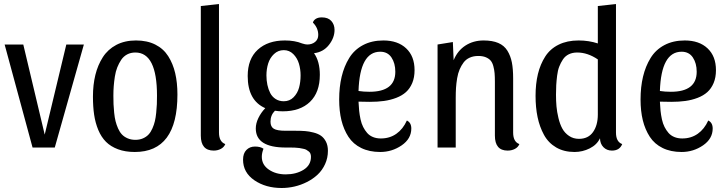

<svg xmlns="http://www.w3.org/2000/svg" viewBox="-20 -730 3600 950"><path d="M251 0H141.1L2.9 -509.8H95.2L201.2 -64L308.1 -509.8H395Z M652.8 -529.8Q708 -529.8 748.3 -509.5Q788.6 -489.3 812.3 -452.1Q835.9 -415 846.9 -367.9Q857.9 -320.8 857.9 -262.2Q857.9 22 647 22Q599.6 22 563.7 8.5Q527.8 -4.9 504.4 -28.3Q481 -51.8 466.3 -86.9Q451.7 -122.1 445.8 -162.1Q439.9 -202.1 439.9 -252Q439.9 -310.5 451.9 -359.4Q463.9 -408.2 488.8 -447Q513.7 -485.8 555.4 -507.8Q597.2 -529.8 652.8 -529.8ZM756.8 -256.8Q756.8 -470.2 649.9 -470.2Q627 -470.2 609.1 -460.7Q591.3 -451.2 579.8 -434.1Q568.4 -417 560.3 -396.7Q552.2 -376.5 548.3 -351.1Q544.4 -325.7 542.7 -303.5Q541 -281.2 541 -256.8Q541 -232.9 541.7 -214.6Q542.5 -196.3 544.9 -172.1Q547.4 -147.9 551.8 -130.4Q556.2 -112.8 564.2 -94.5Q572.3 -76.2 583.5 -64.5Q594.7 -52.7 611.8 -45.4Q628.9 -38.1 649.9 -38.1Q670.9 -38.1 687.5 -45.4Q704.1 -52.7 715.1 -64.5Q726.1 -76.2 734.1 -94.5Q742.2 -112.8 746.3 -130.4Q750.5 -147.9 752.9 -172.1Q755.4 -196.3 756.1 -214.6Q756.8 -232.9 756.8 -256.8Z M1063.5 -710V-74.2Q1063.5 -28.8 1094.7 -17.1Q1088.4 -1.5 1072.5 6.8Q1056.6 15.1 1037.6 15.1Q973.6 15.1 973.6 -59.1V-700.2Z M1443.4 -83Q1469.7 -83 1489.3 -81.5Q1508.8 -80.1 1531.5 -74.2Q1554.2 -68.4 1568.6 -58.1Q1583 -47.9 1592.8 -29.1Q1602.5 -10.3 1602.5 16.1Q1602.5 51.3 1588.6 81.8Q1574.7 112.3 1551.8 133.8Q1528.8 155.3 1499 170.4Q1469.2 185.5 1437.3 192.9Q1405.3 200.2 1373.5 200.2Q1294.4 200.2 1238.5 161.9Q1182.6 123.5 1182.6 60.1Q1182.6 28.8 1199.2 12Q1215.8 -4.9 1241.7 -4.9Q1268.6 -4.9 1283.7 5.9Q1275.4 27.3 1275.4 45.9Q1275.4 85.4 1310.1 109.1Q1344.7 132.8 1393.6 132.8Q1445.3 132.8 1481.9 110.1Q1518.6 87.4 1518.6 45.9Q1518.6 37.6 1516.1 30.8Q1513.7 23.9 1507.6 19.3Q1501.5 14.6 1495.8 11.2Q1490.2 7.8 1479.5 5.9Q1468.8 3.9 1461.2 2.4Q1453.6 1 1439.7 0.5Q1425.8 0 1418 0Q1410.2 0 1394.5 0Q1245.6 0 1245.6 -94.2Q1245.6 -119.6 1258.5 -146.2Q1271.5 -172.9 1292.5 -194.8Q1205.6 -232.9 1205.6 -354Q1205.6 -438.5 1255.4 -484.1Q1305.2 -529.8 1389.6 -529.8Q1438.5 -529.8 1474.6 -515.1Q1490.7 -509.8 1500.5 -509.8Q1523.4 -509.8 1539.1 -522.5Q1554.7 -535.2 1554.7 -557.1Q1554.7 -591.8 1528.3 -618.2Q1530.8 -628.9 1542.2 -636.5Q1553.7 -644 1572.3 -644Q1603.5 -644 1619.4 -626.2Q1635.3 -608.4 1635.3 -582Q1635.3 -543 1607.4 -507.6Q1579.6 -472.2 1533.7 -466.8Q1562.5 -426.3 1562.5 -359.9Q1562.5 -272.9 1513.9 -226.1Q1465.3 -179.2 1379.4 -179.2Q1358.4 -179.2 1340.3 -182.1Q1318.4 -160.2 1318.4 -127.9Q1318.4 -103 1334.7 -93Q1351.1 -83 1393.6 -83ZM1384.3 -481.9Q1356 -481.9 1335.7 -462.6Q1315.4 -443.4 1306.9 -415.8Q1298.3 -388.2 1298.3 -356.9Q1298.3 -332 1303 -310.1Q1307.6 -288.1 1317.1 -269.5Q1326.7 -251 1344 -240Q1361.3 -229 1384.3 -229Q1413.1 -229 1432.6 -248.8Q1452.1 -268.6 1459.7 -296.4Q1467.3 -324.2 1467.3 -356.9Q1467.3 -387.7 1459 -415.3Q1450.7 -442.9 1431.2 -462.4Q1411.6 -481.9 1384.3 -481.9Z M1993.2 -133.8Q2015.1 -123 2015.1 -94.2Q2015.1 -43.5 1967.3 -10.7Q1919.4 22 1861.3 22Q1807.6 22 1767.6 2.4Q1727.5 -17.1 1704.1 -53Q1680.7 -88.9 1669.4 -134.8Q1658.2 -180.7 1658.2 -237.8Q1658.2 -299.3 1670.4 -350.6Q1682.6 -401.9 1707.8 -442.9Q1732.9 -483.9 1776.1 -506.8Q1819.3 -529.8 1877 -529.8Q1948.2 -529.8 1989.7 -490.7Q2031.2 -451.7 2031.2 -382.8Q2031.2 -346.7 2019.8 -319.3Q2008.3 -292 1988.8 -274.4Q1969.2 -256.8 1940.4 -245.8Q1911.6 -234.9 1880.1 -230.5Q1848.6 -226.1 1810.1 -226.1Q1800.8 -226.1 1780.3 -226.6Q1759.8 -227.1 1753.9 -227.1Q1754.9 -202.6 1757.1 -181.9Q1759.3 -161.1 1763.9 -139.6Q1768.6 -118.2 1776.9 -101.8Q1785.2 -85.4 1796.6 -72.3Q1808.1 -59.1 1825.4 -52Q1842.8 -44.9 1864.3 -44.9Q1908.2 -44.9 1941.2 -68.1Q1974.1 -91.3 1993.2 -133.8ZM1861.3 -474.1Q1760.3 -474.1 1753.9 -279.8Q1779.3 -275.9 1808.1 -275.9Q1936 -275.9 1936 -375Q1936 -417 1917 -445.6Q1897.9 -474.1 1861.3 -474.1Z M2145 -509.8 2220.7 -522 2224.6 -432.1Q2243.7 -479 2282.7 -504.4Q2321.8 -529.8 2373 -529.8Q2416.5 -529.8 2445.6 -517.3Q2474.6 -504.9 2490.5 -479.2Q2506.3 -453.6 2512.7 -421.1Q2519 -388.7 2519 -341.8V-74.2Q2519 -28.3 2549.8 -17.1Q2543.5 -1.5 2527.6 6.8Q2511.7 15.1 2491.7 15.1Q2428.7 15.1 2428.7 -59.1V-325.2Q2428.7 -350.6 2427.2 -367.7Q2425.8 -384.8 2421.1 -402.3Q2416.5 -419.9 2407.7 -430.2Q2398.9 -440.4 2383.5 -446.8Q2368.2 -453.1 2346.7 -453.1Q2322.8 -453.1 2304.2 -444.8Q2285.6 -436.5 2273.9 -420.9Q2262.2 -405.3 2254.2 -386.5Q2246.1 -367.7 2241.9 -342.8Q2237.8 -317.9 2236.3 -295.4Q2234.9 -272.9 2234.9 -246.1V0H2145Z M3027.8 -74.2Q3027.8 -28.3 3058.6 -17.1Q3045.9 15.1 3007.8 15.1Q2982.4 15.1 2965.8 -1.7Q2949.2 -18.6 2948.7 -45.9Q2933.6 -13.7 2897.9 4.2Q2862.3 22 2822.8 22Q2770.5 22 2731.9 -0.5Q2693.4 -22.9 2671.6 -62.7Q2649.9 -102.5 2639.9 -150.4Q2629.9 -198.2 2629.9 -255.9Q2629.9 -315.4 2641.6 -363.8Q2653.3 -412.1 2677.7 -450.2Q2702.1 -488.3 2744.1 -509Q2786.1 -529.8 2842.8 -529.8Q2893.6 -529.8 2938 -515.1V-700.2L3027.8 -710ZM2938 -436Q2887.7 -470.2 2835.9 -470.2Q2812.5 -470.2 2794.4 -461.4Q2776.4 -452.6 2765.4 -436Q2754.4 -419.4 2747.1 -400.6Q2739.7 -381.8 2736.6 -355.7Q2733.4 -329.6 2732.2 -308.8Q2731 -288.1 2731 -261.2Q2731 -231 2733.4 -203.6Q2735.8 -176.3 2743.2 -145.8Q2750.5 -115.2 2762.5 -93.5Q2774.4 -71.8 2795.7 -57.4Q2816.9 -43 2844.7 -43Q2890.6 -43 2914.3 -76.7Q2938 -110.4 2938 -163.1Z M3484.4 -133.8Q3506.3 -123 3506.3 -94.2Q3506.3 -43.5 3458.5 -10.7Q3410.6 22 3352.5 22Q3298.8 22 3258.8 2.4Q3218.8 -17.1 3195.3 -53Q3171.9 -88.9 3160.6 -134.8Q3149.4 -180.7 3149.4 -237.8Q3149.4 -299.3 3161.6 -350.6Q3173.8 -401.9 3199 -442.9Q3224.1 -483.9 3267.3 -506.8Q3310.5 -529.8 3368.2 -529.8Q3439.5 -529.8 3481 -490.7Q3522.5 -451.7 3522.5 -382.8Q3522.5 -346.7 3511 -319.3Q3499.5 -292 3480 -274.4Q3460.4 -256.8 3431.6 -245.8Q3402.8 -234.9 3371.3 -230.5Q3339.8 -226.1 3301.3 -226.1Q3292 -226.1 3271.5 -226.6Q3251 -227.1 3245.1 -227.1Q3246.1 -202.6 3248.3 -181.9Q3250.5 -161.1 3255.1 -139.6Q3259.8 -118.2 3268.1 -101.8Q3276.4 -85.4 3287.8 -72.3Q3299.3 -59.1 3316.7 -52Q3334 -44.9 3355.5 -44.9Q3399.4 -44.9 3432.4 -68.1Q3465.3 -91.3 3484.4 -133.8ZM3352.5 -474.1Q3251.5 -474.1 3245.1 -279.8Q3270.5 -275.9 3299.3 -275.9Q3427.2 -275.9 3427.2 -375Q3427.2 -417 3408.2 -445.6Q3389.2 -474.1 3352.5 -474.1Z"/></svg>

Font: Sansita Light
Style: Regular
Weight: 300
Designer: Pablo Cosgaya
Foundry: Omnibus-Type
Version: Version 1.006;hotconv 1.0.109;makeotfexe 2.5.65596